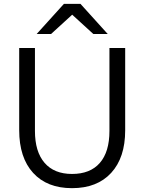

<svg xmlns="http://www.w3.org/2000/svg" viewBox="-20 -970 752 1000"><path d="M355 10Q225 10 152.5 -69.5Q80 -149 80 -292V-720H162V-288Q162 -180 212 -122Q262 -64 355 -64Q450 -64 500 -121.5Q550 -179 550 -288V-720H632V-291Q632 -149 559 -69.5Q486 10 355 10ZM171 -793 313 -950H399L541 -793H466L316 -930H396L246 -793Z"/></svg>

Font: Instrument Sans
Style: Regular
Weight: 400
Designer: Rodrigo Fuenzalida
Foundry: fragTYPE
Version: Version 1.000;gftools[0.9.28]